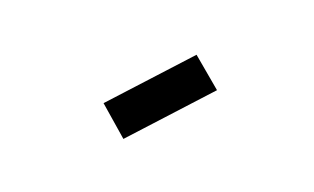

<svg xmlns="http://www.w3.org/2000/svg" viewBox="-41 -847 629 385"><g transform="rotate(15 273.5 -654.5)"><path d="M231 -554 174 -613 329 -755 387 -697Z"/></g></svg>

Font: Gabarito Medium
Style: Regular
Weight: 500
Designer: Leandro Assis / Alvaro Franca / Felipe Casaprima
Foundry: Naipe Foundry
Version: Version 1.000